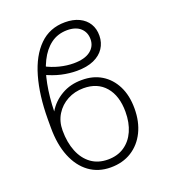

<svg xmlns="http://www.w3.org/2000/svg" viewBox="-140 -861 857 973"><g transform="rotate(-20 288.5 -374.5)"><path d="M302.7 -455.6Q362.8 -456.1 408.2 -428.5Q453.6 -400.9 479.2 -350.1Q504.9 -299.3 504.9 -229Q504.9 -157.7 478.3 -103.5Q451.7 -49.3 403.6 -19Q355.5 11.2 290.5 11.2Q224.1 11.2 175.3 -24.4Q126.5 -60.1 99.9 -125.7Q73.2 -191.4 73.2 -282.2V-328.1Q73.7 -456.5 101.6 -553.7Q129.4 -650.9 184.6 -705.3Q239.7 -759.8 322.3 -759.8Q366.2 -759.8 398.2 -744.4Q430.2 -729 447.3 -701.2Q464.4 -673.3 463.9 -635.7Q463.4 -598.6 444.3 -569.6Q425.3 -540.5 388.2 -523.9Q351.1 -507.3 296.4 -507.3Q256.3 -507.3 213.9 -516.8Q171.4 -526.4 126.5 -548.3L142.1 -588.4Q179.2 -568.4 218.5 -558.6Q257.8 -548.8 294.4 -548.8Q353.5 -548.8 384.5 -572.5Q415.5 -596.2 415.5 -635.3Q415.5 -672.4 390.4 -695.3Q365.2 -718.3 318.8 -718.3Q267.6 -717.8 230.5 -690.2Q193.4 -662.6 168.9 -613.3Q144.5 -564 131.8 -497.3Q119.1 -430.7 117.2 -353.5Q144.5 -399.9 192.9 -428Q241.2 -456.1 302.7 -455.6ZM296.4 -413.6Q248.5 -413.6 209.5 -392.6Q170.4 -371.6 147.2 -334.2Q124 -296.9 124 -248Q124 -183.6 143.8 -134.5Q163.6 -85.4 200.9 -58.3Q238.3 -31.2 291 -31.2Q342.8 -31.2 379.6 -56.2Q416.5 -81.1 436.3 -125.5Q456.1 -169.9 456.1 -229Q456.1 -314.9 413.8 -364.3Q371.6 -413.6 296.4 -413.6Z"/></g></svg>

Font: Inter 18pt ExtraLight
Style: Regular
Weight: 250
Designer: Rasmus Andersson
Foundry: rsms
Version: Version 4.001;git-66647c0bb